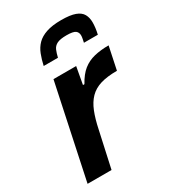

<svg xmlns="http://www.w3.org/2000/svg" viewBox="-181 -822 801 909"><g transform="rotate(-30 219.0 -367.0)"><path d="M24 0 132 -510H256L239 -416H247Q270 -458 297 -479.5Q324 -501 359 -509.5Q394 -518 438 -518L412 -394Q358 -394 322 -383Q286 -372 262.5 -348Q239 -324 224 -286.5Q209 -249 198 -196L155 0ZM123 -587Q130 -619 140.5 -646Q151 -673 170 -692.5Q189 -712 221.5 -723Q254 -734 303 -734Q352 -734 379 -724Q406 -714 416.5 -695Q427 -676 427 -651Q427 -636 425 -620Q423 -604 419 -587H343Q345 -597 347 -606.5Q349 -616 349 -624Q349 -641 337 -650Q325 -659 289 -659Q254 -659 237 -650.5Q220 -642 213 -625.5Q206 -609 201 -587Z"/></g></svg>

Font: Saira Thin SemiBold
Style: Italic
Weight: 600
Italic angle: -12°
Version: Version 1.101